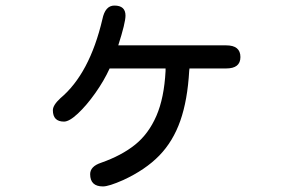

<svg xmlns="http://www.w3.org/2000/svg" viewBox="-20 -626 1040 690"><path d="M844 -421Q844 -380 793 -380H661L660 -372Q654 -266 628 -192Q602 -118 552.5 -67Q503 -16 423 21Q371 44 350 44Q304 44 304 0Q304 -28 343 -41Q417 -67 465.5 -106Q514 -145 542 -209.5Q570 -274 575 -371V-380H374Q354 -336 322.5 -291.5Q291 -247 260 -218Q229 -189 210 -189Q170 -189 170 -230Q170 -248 197 -273Q302 -361 348 -557Q358 -606 391 -606Q431 -606 431 -570Q431 -544 405 -463H793Q844 -463 844 -421Z"/></svg>

Font: 寒蝉全圆体
Style: Regular
Weight: 400
Designer: Warren2060
      Designed by Motoya company      

      [Varela Round]
      Joe Prince(Latin component); Avraham Cornf
Foundry: ChillType
Version: Version 3.200